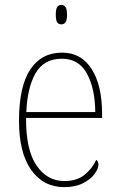

<svg xmlns="http://www.w3.org/2000/svg" viewBox="-20 -758 489 788"><path d="M244 10Q158 10 108 -60.5Q58 -131 58 -262Q58 -403 104 -472.5Q150 -542 235 -542Q313 -542 356 -475Q399 -408 399 -290V-274H87Q86 -144 129.5 -79.5Q173 -15 244 -15Q296 -15 327.5 -41Q359 -67 375 -102Q384 -96 384 -82Q384 -66 368 -44Q352 -22 320.5 -6Q289 10 244 10ZM371 -298Q370 -396 336.5 -456.5Q303 -517 234 -517Q160 -517 126 -457.5Q92 -398 88 -298ZM232 -658Q221 -658 215 -666Q209 -674 209 -698Q209 -721 215 -729.5Q221 -738 232 -738Q242 -738 248.5 -729.5Q255 -721 255 -698Q255 -674 248.5 -666Q242 -658 232 -658Z"/></svg>

Font: Noto Serif Hebrew SemiCondensed Thin
Style: Regular
Weight: 100
Width: 4
Designer: Monotype Design Team
Foundry: Monotype Imaging Inc.
Version: Version 2.004; ttfautohint (v1.8.4.7-5d5b)